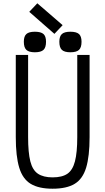

<svg xmlns="http://www.w3.org/2000/svg" viewBox="-20 -1134 640 1168"><path d="M300 14Q216 14 167 -15.5Q118 -45 97 -114Q76 -183 76 -300V-800H151V-300Q151 -206 164.5 -152.5Q178 -99 211 -77Q244 -55 300 -55Q358 -55 390 -77Q422 -99 436 -152.5Q450 -206 450 -300V-800H525V-300Q525 -183 504 -114Q483 -45 434 -15.5Q385 14 300 14ZM408 -816Q372 -816 356.5 -830.5Q341 -845 341 -880Q341 -913 356.5 -927Q372 -941 408 -941Q445 -941 460.5 -927Q476 -913 476 -880Q476 -845 460.5 -830.5Q445 -816 408 -816ZM192 -816Q156 -816 140.5 -830.5Q125 -845 125 -880Q125 -913 140.5 -927Q156 -941 192 -941Q229 -941 244.5 -927Q260 -913 260 -880Q260 -845 244.5 -830.5Q229 -816 192 -816ZM311 -928 158 -1062 207 -1114 361 -981Z"/></svg>

Font: Victor Mono
Style: Regular
Weight: 400
Monospace: yes
Designer: Rune Bjørnerås
Version: Version 1.561;gftools[0.9.30]